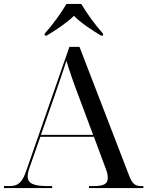

<svg xmlns="http://www.w3.org/2000/svg" viewBox="-20 -951 745 971"><path d="M206 -781V-771H216C254 -793 323 -839 354 -871C383 -839 453 -793 491 -771H501V-781C462 -824 417 -886 391 -931H316C290 -886 245 -824 206 -781ZM0 0H244V-10H221C150 -10 120 -23 120 -59C120 -71 123 -85 129 -102L184 -259H455L516 -95C523 -77 525 -62 525 -51C525 -20 504 -10 453 -10H430V0H705V-10H692C663 -10 648 -23 633 -63L382 -714H331L113 -88C93 -29 72 -10 29 -10H0ZM187 -269 261 -481C286 -553 297 -585 316 -644C332 -590 352 -532 378 -464L451 -269Z"/></svg>

Font: Noto Serif Display
Style: Regular
Weight: 400
Designer: Monotype Design Team
Foundry: Monotype Imaging Inc.
Version: Version 2.009